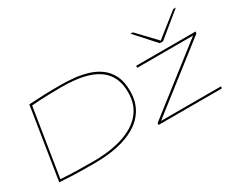

<svg xmlns="http://www.w3.org/2000/svg" viewBox="-109 -1205 1984 1630"><g transform="rotate(-30 883.0 -390.0)"><path d="M441 10Q371 10 316 9.5Q261 9 208.5 6.5Q156 4 93 0L204 -700Q279 -705 353 -707.5Q427 -710 512 -710Q579 -710 648.5 -703Q718 -696 781.5 -676Q845 -656 894.5 -618.5Q944 -581 973 -521Q1002 -461 1002 -373Q1002 -269 958 -196Q914 -123 837 -77.5Q760 -32 658.5 -11Q557 10 441 10ZM434 -9Q551 -9 650.5 -29.5Q750 -50 824.5 -93.5Q899 -137 940.5 -205.5Q982 -274 982 -371Q982 -454 954.5 -511Q927 -568 879.5 -603.5Q832 -639 771 -658Q710 -677 643.5 -684Q577 -691 512 -691Q460 -691 403.5 -689.5Q347 -688 298.5 -685.5Q250 -683 220 -680L115 -18Q195 -13 268.5 -11Q342 -9 434 -9ZM1066 0 1068 -18 1700 -511H1151L1154 -530H1736L1733 -512L1102 -19H1690L1687 0ZM1692 -790 1455 -596H1423L1248 -790H1271L1441 -611L1667 -790Z"/></g></svg>

Font: Georama Extra Expanded Thin
Style: Italic
Weight: 100
Width: 8
Italic angle: -9°
Designer: Jean-Baptiste Levee
Foundry: Production Type
Version: Version 1.000